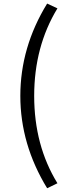

<svg xmlns="http://www.w3.org/2000/svg" viewBox="-20 -838 378 1056"><path d="M239.3 197.3Q91.8 -43.9 91.8 -310.5Q91.8 -578.1 239.3 -818.4L295.9 -792Q168 -582 168 -310.5Q168 -38.1 295.9 169.9Z"/></svg>

Font: Bpmf Zihi Sans Regular
Style: Regular
Weight: 400
Foundry: But Ko
Version: Version 1.320